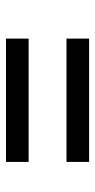

<svg xmlns="http://www.w3.org/2000/svg" viewBox="145 -682 323 654"><g transform="rotate(90 307.0 -354.5)"><path d="M531 -213H111V-290H531ZM531 -419H111V-496H531Z"/></g></svg>

Font: Tilda Sans Medium
Style: Regular
Weight: 500
Designer: ParaType Ltd
Foundry: ParaType Ltd
Version: Version 1.009